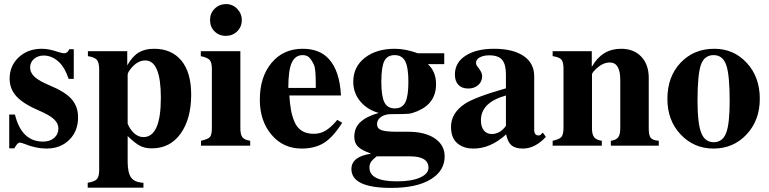

<svg xmlns="http://www.w3.org/2000/svg" viewBox="-20 -711 3752 937"><path d="M340 -326H315Q296 -382 268 -408Q234 -440 193 -440Q165 -440 146 -423.5Q127 -407 127 -382Q127 -356 149.5 -335.5Q172 -315 223 -294Q298 -263 329.5 -227Q361 -191 361 -138Q361 -71 318 -28.5Q275 14 207 14Q155 14 99 -9Q84 -15 76 -15Q65 -15 50 13H25V-152H53Q85 -20 190 -20Q224 -20 244.5 -38Q265 -56 265 -85Q265 -109 243 -129.5Q221 -150 169 -172Q94 -204 60.5 -240.5Q27 -277 27 -327Q27 -390 71.5 -431.5Q116 -473 184 -473Q218 -473 262 -458Q284 -451 293 -451Q310 -451 318 -471H340Z M601 -461V-392Q626 -436 656.5 -454.5Q687 -473 732 -473Q817 -473 865 -415.5Q913 -358 913 -249Q913 -131 861.5 -59Q810 13 721 13Q687 13 663 0.5Q639 -12 603 -47V79Q603 131 619.5 155Q636 179 680 181V205H408V181Q443 175 453.5 162.5Q464 150 464 118V-372Q464 -405 453 -418.5Q442 -432 409 -437V-461ZM603 -346V-107Q615 -78 635.5 -60Q656 -42 680 -42Q765 -42 765 -234Q765 -416 689 -416Q652 -416 621 -379Q603 -358 603 -346Z M1160 -613Q1160 -580 1137.5 -558Q1115 -536 1082 -536Q1049 -536 1027 -558Q1005 -580 1005 -613Q1005 -646 1027.5 -668.5Q1050 -691 1084 -691Q1115 -691 1137.5 -668Q1160 -645 1160 -613ZM1201 0H961V-24Q996 -32 1005 -43Q1014 -54 1014 -88V-373Q1014 -406 1003.5 -418Q993 -430 960 -437V-461H1153V-85Q1153 -53 1163.5 -40.5Q1174 -28 1201 -24Z M1626 -126 1650 -112Q1606 -42 1561.5 -14Q1517 14 1452 14Q1362 14 1305 -53.5Q1248 -121 1248 -224Q1248 -336 1305.5 -404.5Q1363 -473 1457 -473Q1540 -473 1585 -423Q1638 -365 1644 -245H1392Q1395 -203 1400 -174.5Q1405 -146 1417 -117Q1429 -88 1452.5 -73Q1476 -58 1511 -58Q1543 -58 1569 -73.5Q1595 -89 1626 -126ZM1521 -282V-303Q1521 -376 1512 -395Q1500 -420 1488.5 -431Q1477 -442 1457 -442Q1421 -442 1404 -405.5Q1387 -369 1387 -282Z M1921 -68H1973Q2054 -68 2102 -35.5Q2150 -3 2150 52Q2150 123 2081.5 164.5Q2013 206 1889 206Q1695 206 1695 114Q1695 53 1791 39Q1744 22 1726.5 4Q1709 -14 1709 -43Q1709 -87 1738 -114.5Q1767 -142 1828 -160Q1773 -175 1738.5 -216Q1704 -257 1704 -312Q1704 -385 1760.5 -429Q1817 -473 1907 -473Q1959 -473 2019 -451H2148V-398H2068Q2108 -362 2108 -300Q2108 -206 2016 -168Q1992 -158 1975 -156Q1958 -154 1889 -154Q1859 -154 1839.5 -140.5Q1820 -127 1820 -105Q1820 -84 1841 -76Q1862 -68 1921 -68ZM1973 -312Q1973 -382 1957.5 -412Q1942 -442 1906 -442Q1870 -442 1855.5 -413Q1841 -384 1841 -311Q1841 -241 1856 -211.5Q1871 -182 1907 -182Q1943 -182 1958 -211.5Q1973 -241 1973 -312ZM1982 52H1818Q1797 69 1790 80Q1783 91 1783 107Q1783 174 1917 174Q1989 174 2030 155.5Q2071 137 2071 108Q2071 52 1982 52Z M2629 -64 2644 -43Q2591 14 2532 14Q2495 14 2476.5 -1.5Q2458 -17 2450 -55Q2374 14 2291 14Q2241 14 2211 -12.5Q2181 -39 2181 -92Q2181 -159 2248 -204Q2298 -237 2449 -280V-348Q2449 -397 2430.5 -419Q2412 -441 2368 -441Q2340 -441 2321.5 -431Q2303 -421 2303 -404Q2303 -393 2314 -381Q2333 -358 2333 -339Q2333 -313 2314 -296Q2295 -279 2265 -279Q2234 -279 2217 -297Q2200 -315 2200 -347Q2200 -406 2252.5 -439.5Q2305 -473 2391 -473Q2483 -473 2535 -438Q2587 -403 2587 -339V-78Q2587 -50 2608 -50Q2615 -50 2619 -54ZM2449 -97V-245Q2327 -211 2327 -124Q2327 -92 2341.5 -74.5Q2356 -57 2379 -57Q2421 -57 2449 -97Z M3195 0H2961V-24Q2986 -27 2996.5 -40.5Q3007 -54 3007 -84V-321Q3007 -406 2956 -406Q2920 -406 2886 -372Q2869 -355 2869 -348V-84Q2869 -55 2879.5 -41.5Q2890 -28 2917 -24V0H2677V-24Q2710 -31 2720 -43Q2730 -55 2730 -87V-376Q2730 -408 2720 -420Q2710 -432 2677 -437V-461H2868V-386H2869Q2918 -473 3011 -473Q3073 -473 3109.5 -434.5Q3146 -396 3146 -331V-84Q3146 -50 3156 -38Q3166 -26 3195 -24Z M3688 -229Q3688 -124 3623.5 -55Q3559 14 3462 14Q3367 14 3302 -54.5Q3237 -123 3237 -228Q3237 -337 3301.5 -405Q3366 -473 3466 -473Q3561 -473 3624.5 -404Q3688 -335 3688 -229ZM3541 -218Q3541 -346 3524 -394Q3507 -442 3463 -442Q3417 -442 3400.5 -394.5Q3384 -347 3384 -218Q3384 -109 3402 -63Q3420 -17 3463 -17Q3506 -17 3523.5 -61.5Q3541 -106 3541 -218Z"/></svg>

Font: STIX MathJax Main
Style: Bold
Weight: 700
Designer: MicroPress Inc., with final additions and corrections provided by Coen Hoffman, Elsevier (retired)
Version: Version 1.1.1